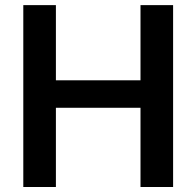

<svg xmlns="http://www.w3.org/2000/svg" viewBox="-20 -748 786 768"><path d="M73.2 0V-727.5H203.6V-426.8H542V-727.5H672.4V0H542V-316.9H203.6V0Z"/></svg>

Font: Inter SemiBold
Style: Regular
Weight: 600
Designer: Rasmus Andersson
Foundry: rsms
Version: Version 4.001;git-9221beed3